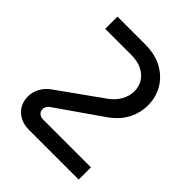

<svg xmlns="http://www.w3.org/2000/svg" viewBox="-195 -821 942 942"><g transform="rotate(45 276.0 -350.0)"><path d="M160 0Q123 0 96 -15.5Q69 -31 55 -56Q41 -81 41 -112Q41 -142 56 -170.5Q71 -199 98 -218L326 -381Q359 -405 376 -436Q393 -467 393 -499Q393 -533 377 -558.5Q361 -584 330.5 -599.5Q300 -615 256 -615H75V-700H266Q337 -700 386.5 -672.5Q436 -645 462.5 -599.5Q489 -554 489 -499Q489 -444 463.5 -396.5Q438 -349 384 -312L157 -154Q147 -148 141.5 -138.5Q136 -129 136 -119Q136 -104 146.5 -94.5Q157 -85 176 -85H506V0Z"/></g></svg>

Font: MuseoModerno Thin
Style: Regular
Weight: 400
Version: Version 1.003